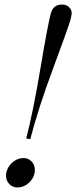

<svg xmlns="http://www.w3.org/2000/svg" viewBox="-20 -802 332 836"><path d="M45.2 -103Q62.5 -113.8 83 -113.8Q103.5 -113.8 117.7 -98.9Q131.8 -84 131.8 -63Q131.8 -42 121.3 -24.7Q110.8 -7.3 93.3 3.4Q75.7 14.2 55.2 14.2Q34.7 14.2 20.5 -0.7Q6.3 -15.6 6.3 -36.1Q6.3 -56.6 17.1 -74.5Q27.8 -92.3 45.2 -103ZM249.5 -782.2Q269 -782.2 280.5 -771Q292 -759.8 292 -746.1Q292 -732.4 284.2 -706.1Q276.4 -680.2 210.9 -503.4Q145.5 -326.7 111.8 -195.8L94.2 -199.2Q124.5 -315.9 156.2 -505.4Q188 -694.8 201.2 -743.2Q211.4 -782.2 249.5 -782.2Z"/></svg>

Font: PlayfairDisplaySC-Italic
Style: Italic
Weight: 400
Italic angle: -14°
Designer: Claus Eggers Sørensen
Foundry: Claus Eggers Sørensen
Version: Version 1.004;PS 001.004;hotconv 1.0.70;makeotf.lib2.5.58329